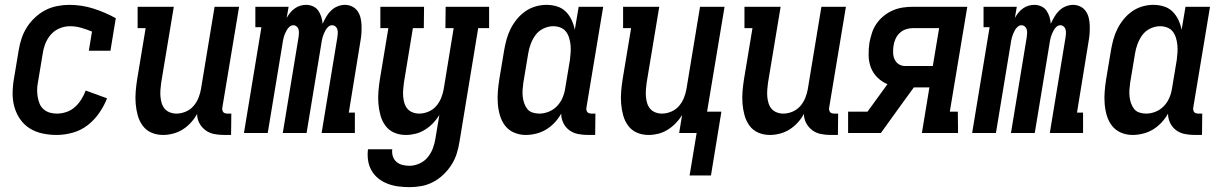

<svg xmlns="http://www.w3.org/2000/svg" viewBox="-20 -548 5040 791"><path d="M214 8Q184 8 155.5 2Q127 -4 103.5 -18.5Q80 -33 64 -55.5Q48 -78 40 -105Q32 -132 32 -162Q32 -192 37 -221L57 -341Q61 -366 69 -390Q77 -414 91 -436Q105 -458 125 -476.5Q145 -495 167.5 -506.5Q190 -518 215.5 -523Q241 -528 265 -528Q317 -528 365.5 -512.5Q414 -497 457 -473L435 -339H346L359 -418Q337 -427 314.5 -433.5Q292 -440 268 -440Q247 -440 226 -431.5Q205 -423 190 -406Q175 -389 167 -368.5Q159 -348 156 -327L136 -207Q133 -192 133 -177Q133 -162 135.5 -147.5Q138 -133 143.5 -120Q149 -107 160 -97.5Q171 -88 185 -84Q199 -80 215 -80Q234 -80 253.5 -86.5Q273 -93 288.5 -107Q304 -121 315 -138.5Q326 -156 333 -175L421 -143Q409 -112 389 -83Q369 -54 341.5 -32.5Q314 -11 280 -1.5Q246 8 214 8Z M652 8Q626 8 604 -1.5Q582 -11 568 -30Q554 -49 547.5 -72.5Q541 -96 539 -120.5Q537 -145 539 -170.5Q541 -196 545 -221L580 -432H547V-520H696L644 -207Q642 -193 641 -178.5Q640 -164 641 -150.5Q642 -137 646 -123.5Q650 -110 658.5 -100Q667 -90 680 -85Q693 -80 707 -80Q726 -80 745 -88Q764 -96 777 -111Q790 -126 797.5 -144.5Q805 -163 808 -181L864 -520H965L896 -105Q895 -100 896 -95Q897 -90 899.5 -86.5Q902 -83 907 -81.5Q912 -80 917 -80H933L932 8H902Q881 8 861.5 4Q842 0 826.5 -11.5Q811 -23 801.5 -40.5Q792 -58 792 -79Q782 -60 766.5 -43Q751 -26 732.5 -14.5Q714 -3 693 2.5Q672 8 652 8Z M985 0 1057 -436H1032V-520H1169L1161 -474Q1167 -485 1175 -495Q1183 -505 1194 -513Q1205 -521 1217 -524.5Q1229 -528 1241 -528Q1256 -528 1269.5 -522Q1283 -516 1291 -504.5Q1299 -493 1303.5 -479Q1308 -465 1309 -450Q1316 -465 1324 -479Q1332 -493 1344 -504.5Q1356 -516 1371 -522Q1386 -528 1401 -528Q1417 -528 1431 -521Q1445 -514 1453.5 -501.5Q1462 -489 1465.5 -474Q1469 -459 1469.5 -443Q1470 -427 1469 -411Q1468 -395 1465 -379L1417 -84H1442V0H1305L1370 -395Q1371 -403 1371.5 -411Q1372 -419 1370 -426.5Q1368 -434 1362 -439Q1356 -444 1348 -444Q1340 -444 1333 -438Q1326 -432 1322 -425Q1318 -418 1314.5 -410Q1311 -402 1309 -394.5Q1307 -387 1305.5 -379Q1304 -371 1303 -363L1243 0H1145L1210 -395Q1211 -403 1211.5 -411Q1212 -419 1210 -426.5Q1208 -434 1202 -439Q1196 -444 1188 -444Q1180 -444 1173 -438Q1166 -432 1162 -425Q1158 -418 1154.5 -410Q1151 -402 1149 -394.5Q1147 -387 1145.5 -379Q1144 -371 1143 -363L1083 0Z M1668 223Q1644 223 1621 220Q1598 217 1577 209Q1556 201 1539 187.5Q1522 174 1511 155Q1500 136 1496.5 113.5Q1493 91 1496 67H1596Q1594 82 1598.5 96Q1603 110 1613.5 119Q1624 128 1638 131.5Q1652 135 1667 135Q1687 135 1707.5 126Q1728 117 1742 100Q1756 83 1763.5 62.5Q1771 42 1774 22L1790 -74Q1779 -56 1764 -40.5Q1749 -25 1730.5 -13.5Q1712 -2 1692 3Q1672 8 1652 8Q1626 8 1604 -1.5Q1582 -11 1568 -30Q1554 -49 1547.5 -72.5Q1541 -96 1539 -120.5Q1537 -145 1539 -170.5Q1541 -196 1545 -221L1580 -432H1547V-520H1727L1726 -432H1681L1644 -207Q1642 -193 1641 -178.5Q1640 -164 1641 -150.5Q1642 -137 1646 -123.5Q1650 -110 1658.5 -100Q1667 -90 1680 -85Q1693 -80 1707 -80Q1726 -80 1745 -88Q1764 -96 1777 -111Q1790 -126 1797.5 -144.5Q1805 -163 1808 -181L1849 -432H1815L1816 -520H1995V-432H1950L1873 36Q1869 61 1861.5 85Q1854 109 1840 131Q1826 153 1806.5 171.5Q1787 190 1764 202Q1741 214 1716.5 218.5Q1692 223 1668 223Z M2146 8Q2121 8 2098.5 -1.5Q2076 -11 2061.5 -29.5Q2047 -48 2040 -71.5Q2033 -95 2031 -120Q2029 -145 2031 -170.5Q2033 -196 2037 -221L2057 -341Q2061 -364 2067 -386Q2073 -408 2083.5 -429Q2094 -450 2109.5 -469Q2125 -488 2144.5 -501.5Q2164 -515 2186.5 -521.5Q2209 -528 2231 -528Q2254 -528 2275 -521.5Q2296 -515 2311 -500Q2326 -485 2335 -465.5Q2344 -446 2348 -425L2364 -520H2465L2396 -105Q2395 -100 2396 -95Q2397 -90 2399.5 -86.5Q2402 -83 2407 -81.5Q2412 -80 2417 -80H2433L2432 8H2402Q2381 8 2361 4Q2341 0 2325.5 -11.5Q2310 -23 2301 -41Q2292 -59 2292 -80Q2281 -60 2265 -43Q2249 -26 2230 -14.5Q2211 -3 2189 2.5Q2167 8 2146 8ZM2202 -80Q2221 -80 2240 -87.5Q2259 -95 2273.5 -109.5Q2288 -124 2296.5 -143Q2305 -162 2308 -181L2328 -301Q2330 -317 2331 -332.5Q2332 -348 2330.5 -363Q2329 -378 2324.5 -392.5Q2320 -407 2311.5 -418Q2303 -429 2289 -434.5Q2275 -440 2259 -440Q2239 -440 2219 -430.5Q2199 -421 2186.5 -404Q2174 -387 2166.5 -367Q2159 -347 2156 -327L2136 -207Q2134 -193 2133 -178.5Q2132 -164 2133.5 -150Q2135 -136 2139.5 -123Q2144 -110 2152 -99.5Q2160 -89 2173.5 -84.5Q2187 -80 2202 -80Z M2821 175 2850 0H2778L2790 -74Q2779 -56 2764 -40.5Q2749 -25 2730.5 -13.5Q2712 -2 2692 3Q2672 8 2652 8Q2626 8 2604 -1.5Q2582 -11 2568 -30Q2554 -49 2547.5 -72.5Q2541 -96 2539 -120.5Q2537 -145 2539 -170.5Q2541 -196 2545 -221L2580 -432H2547V-520H2696L2644 -207Q2642 -193 2641 -178.5Q2640 -164 2641 -150.5Q2642 -137 2646 -123.5Q2650 -110 2658.5 -100Q2667 -90 2680 -85Q2693 -80 2707 -80Q2726 -80 2745 -88Q2764 -96 2777 -111Q2790 -126 2797.5 -144.5Q2805 -163 2808 -181L2864 -520H2965L2893 -88H2952L2909 175Z M3152 8Q3126 8 3104 -1.5Q3082 -11 3068 -30Q3054 -49 3047.5 -72.5Q3041 -96 3039 -120.5Q3037 -145 3039 -170.5Q3041 -196 3045 -221L3080 -432H3047V-520H3196L3144 -207Q3142 -193 3141 -178.5Q3140 -164 3141 -150.5Q3142 -137 3146 -123.5Q3150 -110 3158.5 -100Q3167 -90 3180 -85Q3193 -80 3207 -80Q3226 -80 3245 -88Q3264 -96 3277 -111Q3290 -126 3297.5 -144.5Q3305 -163 3308 -181L3364 -520H3465L3396 -105Q3395 -100 3396 -95Q3397 -90 3399.5 -86.5Q3402 -83 3407 -81.5Q3412 -80 3417 -80H3433L3432 8H3402Q3381 8 3361.5 4Q3342 0 3326.5 -11.5Q3311 -23 3301.5 -40.5Q3292 -58 3292 -79Q3282 -60 3266.5 -43Q3251 -26 3232.5 -14.5Q3214 -3 3193 2.5Q3172 8 3152 8Z M3474 0V-88H3554L3636 -201Q3613 -211 3595 -228.5Q3577 -246 3568 -269.5Q3559 -293 3558.5 -319.5Q3558 -346 3562 -373Q3566 -393 3572.5 -413Q3579 -433 3591.5 -451Q3604 -469 3621.5 -483Q3639 -497 3659 -505.5Q3679 -514 3699.5 -517Q3720 -520 3740 -520H3965L3893 -88H3926L3927 0H3778L3809 -188H3745L3694 -118L3609 0ZM3710 -276H3823L3849 -432H3739Q3725 -432 3711 -427Q3697 -422 3686 -411.5Q3675 -401 3669 -387Q3663 -373 3661 -359Q3659 -344 3659.5 -329.5Q3660 -315 3666 -302.5Q3672 -290 3683.5 -283Q3695 -276 3710 -276Z M3985 0 4057 -436H4032V-520H4169L4161 -474Q4167 -485 4175 -495Q4183 -505 4194 -513Q4205 -521 4217 -524.5Q4229 -528 4241 -528Q4256 -528 4269.5 -522Q4283 -516 4291 -504.5Q4299 -493 4303.5 -479Q4308 -465 4309 -450Q4316 -465 4324 -479Q4332 -493 4344 -504.5Q4356 -516 4371 -522Q4386 -528 4401 -528Q4417 -528 4431 -521Q4445 -514 4453.5 -501.5Q4462 -489 4465.5 -474Q4469 -459 4469.5 -443Q4470 -427 4469 -411Q4468 -395 4465 -379L4417 -84H4442V0H4305L4370 -395Q4371 -403 4371.5 -411Q4372 -419 4370 -426.5Q4368 -434 4362 -439Q4356 -444 4348 -444Q4340 -444 4333 -438Q4326 -432 4322 -425Q4318 -418 4314.5 -410Q4311 -402 4309 -394.5Q4307 -387 4305.5 -379Q4304 -371 4303 -363L4243 0H4145L4210 -395Q4211 -403 4211.5 -411Q4212 -419 4210 -426.5Q4208 -434 4202 -439Q4196 -444 4188 -444Q4180 -444 4173 -438Q4166 -432 4162 -425Q4158 -418 4154.5 -410Q4151 -402 4149 -394.5Q4147 -387 4145.5 -379Q4144 -371 4143 -363L4083 0Z M4646 8Q4621 8 4598.5 -1.5Q4576 -11 4561.5 -29.5Q4547 -48 4540 -71.5Q4533 -95 4531 -120Q4529 -145 4531 -170.5Q4533 -196 4537 -221L4557 -341Q4561 -364 4567 -386Q4573 -408 4583.5 -429Q4594 -450 4609.5 -469Q4625 -488 4644.5 -501.5Q4664 -515 4686.5 -521.5Q4709 -528 4731 -528Q4754 -528 4775 -521.5Q4796 -515 4811 -500Q4826 -485 4835 -465.5Q4844 -446 4848 -425L4864 -520H4965L4896 -105Q4895 -100 4896 -95Q4897 -90 4899.5 -86.5Q4902 -83 4907 -81.5Q4912 -80 4917 -80H4933L4932 8H4902Q4881 8 4861 4Q4841 0 4825.5 -11.5Q4810 -23 4801 -41Q4792 -59 4792 -80Q4781 -60 4765 -43Q4749 -26 4730 -14.5Q4711 -3 4689 2.5Q4667 8 4646 8ZM4702 -80Q4721 -80 4740 -87.5Q4759 -95 4773.5 -109.5Q4788 -124 4796.5 -143Q4805 -162 4808 -181L4828 -301Q4830 -317 4831 -332.5Q4832 -348 4830.5 -363Q4829 -378 4824.5 -392.5Q4820 -407 4811.5 -418Q4803 -429 4789 -434.5Q4775 -440 4759 -440Q4739 -440 4719 -430.5Q4699 -421 4686.5 -404Q4674 -387 4666.5 -367Q4659 -347 4656 -327L4636 -207Q4634 -193 4633 -178.5Q4632 -164 4633.5 -150Q4635 -136 4639.5 -123Q4644 -110 4652 -99.5Q4660 -89 4673.5 -84.5Q4687 -80 4702 -80Z"/></svg>

Font: Iosevka Curly Slab Semibold
Style: Italic
Weight: 600
Italic angle: -9°
Monospace: yes
Designer: Belleve Invis
Foundry: Belleve Invis
Version: Version 22.1.2; ttfautohint (v1.8.4)